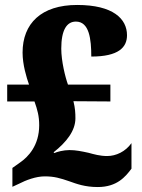

<svg xmlns="http://www.w3.org/2000/svg" viewBox="-20 -744 571 774"><path d="M374 10C452 10 486 -32 510 -64V-167C486 -133 448 -115 412 -115C383 -115 359 -122 337 -128C309 -134 286 -139 260 -139C236 -139 210 -132 199 -127L196 -130C248 -171 284 -217 284 -267C284 -288 283 -308 276 -336L425 -335V-403H254C243 -433 227 -498 227 -548C227 -623 249 -657 286 -657C340 -657 348 -586 348 -516C458 -516 492 -553 492 -602C492 -668 436 -724 291 -724C146 -724 71 -649 71 -532C71 -483 87 -431 97 -403H9V-335H119C131 -301 138 -276 138 -239C138 -157 93 -111 61 -89L30 -67V9L56 -3C85 -18 125 -33 160 -33C199 -33 222 -26 260 -13C288 -3 322 10 374 10Z"/></svg>

Font: Noto Serif Sinhala SemiCondensed Black
Style: Regular
Weight: 900
Width: 4
Designer: Jelle Bosma - Monotype Design Team
Foundry: Monotype Imaging Inc.
Version: Version 2.007